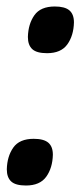

<svg xmlns="http://www.w3.org/2000/svg" viewBox="-20 -567 250 592"><path d="M1 -45Q2 -85 21 -112Q40 -139 84 -139Q115 -139 129 -127Q143 -115 143 -90Q142 -49 122.5 -22Q103 5 60 5Q28 5 14.5 -7.5Q1 -20 1 -45ZM66 -453Q67 -493 86 -520Q105 -547 149 -547Q180 -547 194 -535Q208 -523 208 -498Q207 -457 187.5 -430Q168 -403 125 -403Q93 -403 79.5 -415.5Q66 -428 66 -453Z"/></svg>

Font: Georama SemiBold
Style: Italic
Weight: 600
Italic angle: -9°
Designer: Jean-Baptiste Levee
Foundry: Production Type
Version: Version 1.000